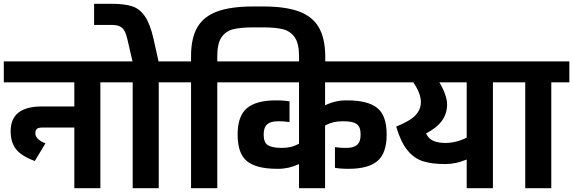

<svg xmlns="http://www.w3.org/2000/svg" viewBox="-30 -990 3015 1010"><path d="M593 -667V-557H498V0H361V-319H193Q173 -319 164.5 -312.5Q156 -306 156 -288Q156 -273 169.5 -259.5Q183 -246 209 -236L153 -143Q83 -169 54.5 -205Q26 -241 26 -300Q26 -430 190 -430H361V-557H-10V-667Z M900 -557H805V0H668V-557H573V-667H667L640 -784Q630 -828 612.5 -843.5Q595 -859 557 -859H465V-970H557Q625 -970 665 -957Q705 -944 732.5 -904Q760 -864 778 -784L804 -667H900Z M1681 -695V-608H1543V-695Q1543 -761 1520.5 -793.5Q1498 -826 1459 -836Q1420 -846 1353 -846H1303Q1236 -846 1196.5 -836Q1157 -826 1135 -793.5Q1113 -761 1113 -695V-667H1208V-557H1113V0H975V-557H879V-667H975V-695Q975 -790 1008.5 -847Q1042 -904 1113.5 -930Q1185 -956 1303 -956H1353Q1471 -956 1542 -930Q1613 -904 1646.5 -847Q1680 -790 1681 -695Z M1680 -557V-436Q1733 -462 1790 -462H1797Q1904 -462 1954 -422.5Q2004 -383 2004 -282Q2004 -184 1955.5 -143Q1907 -102 1804 -102H1792Q1777 -102 1760 -103.5Q1743 -105 1732 -107V-216Q1762 -212 1782 -212H1794Q1830 -212 1848.5 -228Q1867 -244 1867 -282Q1867 -323 1846.5 -337.5Q1826 -352 1779 -352H1772Q1745 -352 1724 -347Q1703 -342 1680 -330V0H1543V-127Q1490 -102 1434 -102H1427Q1320 -102 1270 -141.5Q1220 -181 1220 -282Q1220 -380 1269 -421Q1318 -462 1421 -462H1433Q1448 -462 1465 -460.5Q1482 -459 1493 -457V-348Q1461 -352 1443 -352H1431Q1394 -352 1375.5 -336Q1357 -320 1357 -282Q1357 -241 1378 -227Q1399 -213 1446 -212H1452Q1479 -212 1500 -217Q1521 -222 1543 -234V-557H1187V-667H2036V-557Z M2658 -667V-557H2563V0H2425V-151Q2369 -127 2312 -127Q2241 -127 2194.5 -142Q2148 -157 2113 -200Q2078 -243 2054 -324Q2128 -354 2156 -384Q2184 -414 2184 -453Q2184 -499 2144 -557H2016V-667ZM2425 -266V-557H2281Q2300 -526 2311 -495Q2322 -464 2322 -442Q2322 -394 2296 -356.5Q2270 -319 2211 -288Q2225 -259 2251 -248.5Q2277 -238 2312 -238Q2369 -238 2425 -266Z M2965 -557H2870V0H2733V-557H2638V-667H2965Z"/></svg>

Font: Biryani ExtraBold
Style: Regular
Weight: 800
Designer: Dan Reynolds and Mathieu Reguer
Foundry: Dan Reynolds and Mathieu Reguer
Version: Version 1.004; ttfautohint (v1.1) -l 5 -r 5 -G 72 -x 0 -D la